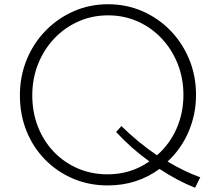

<svg xmlns="http://www.w3.org/2000/svg" viewBox="-20 -860 1039 907"><path d="M901.5 27 926 -22.5Q853 -48.5 771.5 -97Q835.5 -155.5 870.8 -237.8Q906 -320 906 -411.5Q906 -501.5 874 -579.2Q842 -657 785.2 -715.5Q728.5 -774 653 -807Q577.5 -840 490.5 -840Q403.5 -840 328 -806.8Q252.5 -773.5 195.2 -714.8Q138 -656 106 -577.8Q74 -499.5 74 -409.5Q74 -319 105.2 -241.2Q136.5 -163.5 193 -106Q249.5 -48.5 325 -16.2Q400.5 16 489 16Q627 16 733.5 -62Q818.5 -6 901.5 27ZM488.5 -36.5Q412 -36.5 347.2 -64.5Q282.5 -92.5 234.2 -143Q186 -193.5 159.2 -261.5Q132.5 -329.5 132.5 -409.5Q132.5 -489 160 -557.8Q187.5 -626.5 236.2 -678Q285 -729.5 350.2 -758.5Q415.5 -787.5 490.5 -787.5Q565.5 -787.5 630.2 -758.8Q695 -730 743.5 -678.5Q792 -627 819.2 -558.8Q846.5 -490.5 846.5 -411Q846.5 -326.5 814 -252.5Q781.5 -178.5 721.5 -126.5Q676.5 -157 634.2 -191.8Q592 -226.5 553.5 -264.5L528.5 -236.5Q599.5 -159.5 685.5 -97.5Q598.5 -36.5 488.5 -36.5Z"/></svg>

Font: Spartan Light
Style: Regular
Weight: 300
Designer: Matt Bailey, Mirko Velimirovic
Foundry: Matt Bailey
Version: Version 1.003; ttfautohint (v1.8.3)